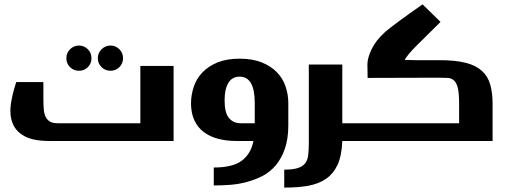

<svg xmlns="http://www.w3.org/2000/svg" viewBox="-20 -644 2310 877"><path d="M283.2 -377.9Q283.2 -402.3 299.8 -418.9Q316.9 -436 340.8 -436Q364.3 -436 381.3 -418.9Q397.9 -402.3 397.9 -377.9Q397.9 -354 381.3 -337.4Q364.7 -320.8 340.8 -320.8Q316.4 -320.8 299.8 -337.4Q283.2 -354 283.2 -377.9ZM426.8 -377.9Q426.8 -401.9 443.8 -418.9Q460.9 -436 484.9 -436Q508.3 -436 525.4 -418.9Q542 -402.3 542 -377.9Q542 -354 525.4 -337.4Q508.8 -320.8 484.9 -320.8Q460.4 -320.8 443.8 -337.4Q426.8 -354.5 426.8 -377.9ZM772.9 -342.8V0H207Q131.8 0 91.8 -22Q52.2 -43.5 37.6 -81.1Q22.9 -118.7 29.3 -166.5Q36.1 -214.8 54.2 -269H178.2V-191.9Q178.2 -168 179.7 -147.5Q181.2 -126.5 187.5 -112.3Q193.8 -98.1 207 -89.4Q219.2 -81.1 244.1 -81.1H621.1V-342.8Z M852.5 -171.9Q852.5 -210 865.2 -248Q877.4 -284.7 904.8 -313.5Q932.1 -341.8 973.6 -358.9Q1016.1 -376 1074.7 -376Q1133.3 -376 1175.8 -358.9Q1217.3 -342.3 1244.6 -314Q1272 -286.1 1284.2 -249.5Q1296.9 -212.4 1296.9 -173.8V-70.8Q1296.9 -9.8 1281.2 35.6Q1266.1 79.1 1240.2 110.4Q1214.8 140.6 1180.2 159.2Q1148.4 175.8 1108.4 187Q1071.3 197.3 1031.7 200.2Q993.2 203.1 956.5 203.1V121.1Q1042.5 121.1 1084 90.3Q1126 59.1 1137.7 0H1061.5Q1014.2 0 977.1 -9.8Q938 -20 910.6 -41Q882.3 -62.5 867.7 -94.7Q852.5 -127.9 852.5 -171.9ZM1143.6 -173.8Q1143.6 -293.9 1074.7 -293.9Q1040 -293.9 1022.9 -265.1Q1005.9 -236.8 1005.9 -185.1Q1005.9 -129.4 1025.4 -105.5Q1045.4 -81.1 1078.6 -81.1H1143.6Z M1390.6 -349.1H1543.5V-81.1H1596.2Q1618.7 -81.1 1618.7 -60.1V-12.2Q1618.7 0 1596.2 0H1543.5Q1541 66.4 1522.5 107.4Q1503.4 148.9 1469.7 172.4Q1436 195.8 1387.7 204.6Q1341.8 212.9 1278.3 212.9V130.9Q1317.9 130.9 1340.8 123.5Q1363.3 116.2 1374.5 101.1Q1385.3 86.4 1387.7 64.5Q1390.6 36.1 1390.6 16.1Z M1594.2 0Q1585 0 1579.1 -5.9Q1573.2 -11.7 1573.2 -22V-60.1Q1573.2 -69.8 1579.1 -75.7Q1584.5 -81.1 1594.2 -81.1H2077.1V-170.9Q2077.1 -217.8 2071.3 -241.7Q2065.4 -266.1 2053.7 -276.4Q2041 -287.6 2025.4 -288.1Q2002.9 -289.1 1985.4 -289.1L1659.2 -288.1L1658.2 -350.1Q1658.2 -379.4 1677.7 -419.9Q1697.3 -460.4 1739.3 -498Q1757.8 -514.2 1802.7 -547.4Q1848.6 -581.5 1910.2 -624L1992.2 -543.9L1881.3 -434.1Q1841.8 -394.5 1828.1 -370.1H1840.3Q1853 -370.1 1859.9 -369.6Q1866.7 -369.1 1880.4 -369.1H1894H1990.2Q2060.1 -369.1 2107.9 -356.9Q2152.8 -345.7 2181.2 -320.3Q2208 -296.4 2219.2 -257.8Q2230 -220.7 2230 -168V0Z"/></svg>

Font: SimahzazaarabicW05-Bold
Style: Regular
Weight: 700
Designer: Ahmed zaza
Foundry: Ahmed zaza
Version: Version 1.001